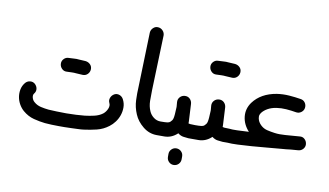

<svg xmlns="http://www.w3.org/2000/svg" viewBox="-73 -734 1779 1037"><g transform="rotate(10 816.5 -216.0)"><path d="M360 -251Q335 -252 326 -253Q317 -254 312.5 -254Q308 -254 301.5 -254Q295 -254 273 -253Q257 -252 246 -263Q235 -274 234 -289Q233 -305 244 -316.5Q255 -328 270 -328Q293 -329 300.5 -329.5Q308 -330 313 -330Q318 -330 327.5 -329Q337 -328 363 -327Q379 -325 389.5 -314Q400 -303 399 -287Q398 -272 387.5 -261.5Q377 -251 362 -251ZM280 44Q241 44 205 41Q176 38 143 29.5Q110 21 82 -3Q67 -16 56.5 -34.5Q46 -53 42.5 -73.5Q39 -94 43 -115Q47 -136 61 -153Q71 -165 86.5 -167Q102 -169 114 -159Q126 -148 128 -133Q130 -118 119 -105Q113 -97 116.5 -83Q120 -69 131 -60Q147 -46 169 -41Q191 -36 212 -34Q231 -33 256.5 -32Q282 -31 309 -31Q336 -31 362.5 -32.5Q389 -34 410 -36Q436 -39 461.5 -45Q487 -51 506 -65Q520 -76 528 -94Q536 -112 529 -126Q522 -140 527.5 -154.5Q533 -169 547 -177Q561 -184 575.5 -178.5Q590 -173 597 -159Q608 -138 608 -115.5Q608 -93 601 -72.5Q594 -52 581 -34.5Q568 -17 552 -5Q522 18 486.5 26.5Q451 35 419 39Q406 41 387.5 41.5Q369 42 349 43Q329 44 310.5 44Q292 44 280 44Z M811 0Q769 0 735 -27.5Q701 -55 686 -91Q670 -128 668.5 -167Q667 -206 669 -239L678 -539Q679 -554 690.5 -565Q702 -576 717 -575Q733 -574 743.5 -562.5Q754 -551 754 -536L744 -236Q743 -207 743.5 -176.5Q744 -146 755 -121Q763 -102 780 -89Q797 -76 818 -76Q834 -76 846.5 -68.5Q859 -61 862 -46Q865 -30 856 -17Q847 -4 831 -2Q826 -1 821 -0.5Q816 0 811 0Z M813 0Q797 0 787 -12Q777 -24 778 -40Q779 -56 790.5 -66Q802 -76 818 -76Q844 -76 855 -77.5Q866 -79 871 -84Q876 -89 879.5 -93.5Q883 -98 885 -106.5Q887 -115 888 -128.5Q889 -142 890 -166V-171L888 -195Q887 -211 897.5 -222.5Q908 -234 924 -235Q941 -236 952 -225Q963 -214 964 -198L969 -102V-92Q971 -91 978.5 -90Q986 -89 1008 -89Q1024 -89 1034.5 -77.5Q1045 -66 1045 -50Q1044 -35 1033.5 -24Q1023 -13 1007 -13H982Q971 -14 955 -16Q939 -18 924 -30L922 -28Q891 0 852 0ZM928 143Q913 143 902 132Q891 121 891 105V89Q891 74 902 63Q913 52 928 52Q944 52 955 63Q966 74 966 89V105Q966 121 955 132Q944 143 928 143Z M1158 -376Q1133 -377 1124 -378Q1115 -379 1110.5 -379Q1106 -379 1099.5 -379Q1093 -379 1071 -378Q1055 -377 1044 -388Q1033 -399 1032 -414Q1031 -430 1042 -441.5Q1053 -453 1068 -453Q1091 -454 1098.5 -454.5Q1106 -455 1111 -455Q1116 -455 1125.5 -454Q1135 -453 1161 -452Q1177 -450 1187.5 -439Q1198 -428 1197 -412Q1196 -397 1185.5 -386.5Q1175 -376 1160 -376ZM998 -13Q982 -13 972 -25Q962 -37 963 -53Q964 -69 975.5 -79Q987 -89 1003 -89Q1029 -89 1040 -90.5Q1051 -92 1056 -97Q1061 -102 1064.5 -106.5Q1068 -111 1070 -119.5Q1072 -128 1073 -141.5Q1074 -155 1075 -179V-184L1073 -208Q1072 -224 1082.5 -235.5Q1093 -247 1109 -248Q1126 -249 1137 -238Q1148 -227 1149 -211L1154 -115V-105Q1156 -104 1163.5 -103Q1171 -102 1193 -102Q1209 -102 1219.5 -90.5Q1230 -79 1230 -63Q1229 -48 1218.5 -37Q1208 -26 1192 -26H1167Q1156 -27 1140 -29Q1124 -31 1109 -43L1107 -41Q1076 -13 1037 -13Z M1192 -26Q1177 -26 1166 -36.5Q1155 -47 1154 -62Q1153 -78 1164 -89.5Q1175 -101 1190 -102Q1207 -100 1235 -101Q1263 -102 1298 -104Q1266 -139 1261.5 -181.5Q1257 -224 1283 -260Q1326 -318 1411 -332Q1445 -337 1478.5 -334.5Q1512 -332 1542 -327Q1558 -325 1567 -312.5Q1576 -300 1574 -284Q1572 -269 1559.5 -259.5Q1547 -250 1532 -252Q1503 -257 1475.5 -259Q1448 -261 1422 -257Q1396 -253 1376 -242Q1356 -231 1344 -215Q1337 -205 1337 -195Q1337 -185 1340.5 -175.5Q1344 -166 1350 -158.5Q1356 -151 1362 -146Q1376 -134 1395 -129.5Q1414 -125 1436 -122Q1450 -120 1464.5 -120Q1479 -120 1494 -121Q1542 -125 1573 -127Q1589 -129 1600.5 -118Q1612 -107 1613 -91Q1614 -76 1603.5 -64.5Q1593 -53 1577 -52L1538 -49Q1525 -47 1512.5 -46Q1500 -45 1488 -44Q1451 -41 1408.5 -37Q1366 -33 1325.5 -30Q1285 -27 1250 -25.5Q1215 -24 1194 -26Z"/></g></svg>

Font: Dongol
Style: Regular
Weight: 400
Designer: Abdo Mohamed and Ibrahim Hamdi
Foundry: Protype Foundry
Version: Version 1.000;hotconv 1.0.109;makeotfexe 2.5.65596